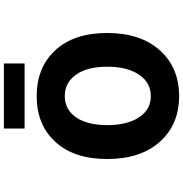

<svg xmlns="http://www.w3.org/2000/svg" viewBox="5 -982 989 1040"><g transform="rotate(-90 500.0 -461.5)"><path d="M159.2 -376Q159.2 -555.7 252 -656.7Q344.7 -757.8 500 -757.8Q655.3 -757.8 748.5 -656.7Q841.8 -555.7 841.8 -376Q841.8 -195.3 748 -90.8Q654.3 13.7 500 13.7Q345.7 13.7 252.4 -90.8Q159.2 -195.3 159.2 -376ZM659.2 -376Q659.2 -483.4 616.2 -544.4Q573.2 -605.5 500 -605.5Q426.8 -605.5 384.8 -544.4Q342.8 -483.4 342.8 -376Q342.8 -267.6 384.8 -203.6Q426.8 -139.6 500 -139.6Q573.2 -139.6 616.2 -203.6Q659.2 -267.6 659.2 -376ZM324.2 -823.2V-935.5H676.8V-823.2Z"/></g></svg>

Font: Gen Shin Gothic Monospace Heavy
Style: Bold
Weight: 800
Designer: [Source Han Sans]
Ryoko NISHIZUKA  (kana & ideographs); Paul D. Hunt (Latin, Greek & Cyrillic); Wenlong ZHANG  (bopomofo
Version: Version 1.002.20150607